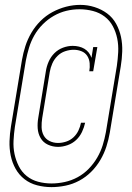

<svg xmlns="http://www.w3.org/2000/svg" viewBox="-20 -735 540 787"><path d="M218 -133Q196 -133 176.5 -142Q157 -151 146.5 -169Q136 -187 134.5 -209Q133 -231 137 -253L168 -443Q171 -463 179.5 -482.5Q188 -502 203 -517Q218 -532 238 -539.5Q258 -547 278 -547Q291 -547 303.5 -544Q316 -541 326 -535Q336 -529 343.5 -519.5Q351 -510 355 -498L362 -542H379L362 -443H346Q349 -459 347.5 -476Q346 -493 337.5 -506Q329 -519 314 -525Q299 -531 282 -531Q265 -531 247 -525Q229 -519 215.5 -505.5Q202 -492 194.5 -475Q187 -458 184 -440L153 -251Q150 -232 150.5 -213.5Q151 -195 159 -180Q167 -165 183 -157Q199 -149 218 -149Q234 -149 251 -154.5Q268 -160 281 -172Q294 -184 301.5 -200Q309 -216 312 -232H329Q325 -213 316 -194Q307 -175 292 -161Q277 -147 257 -140Q237 -133 218 -133ZM191 32Q161 32 132 24.5Q103 17 80.5 -0.5Q58 -18 44 -43Q30 -68 24 -97Q18 -126 19 -156.5Q20 -187 25 -217L70 -489Q75 -518 84 -546Q93 -574 108.5 -600.5Q124 -627 146 -649Q168 -671 195 -685.5Q222 -700 251 -707.5Q280 -715 309 -715Q339 -715 367.5 -706Q396 -697 419 -680Q442 -663 456 -637.5Q470 -612 476 -583.5Q482 -555 481 -524Q480 -493 475 -463L430 -191Q425 -162 416 -134Q407 -106 391.5 -79.5Q376 -53 354 -31Q332 -9 305 5.5Q278 20 248.5 26Q219 32 191 32ZM191 17Q218 17 245.5 11Q273 5 298 -8.5Q323 -22 343.5 -43Q364 -64 378.5 -89Q393 -114 401 -140Q409 -166 414 -193L459 -465Q463 -493 464.5 -521.5Q466 -550 460.5 -577Q455 -604 442.5 -627.5Q430 -651 409 -667Q388 -683 361 -690Q334 -697 306 -697Q278 -697 251.5 -690.5Q225 -684 200.5 -670Q176 -656 155.5 -635.5Q135 -615 121 -590.5Q107 -566 99 -539.5Q91 -513 86 -487L41 -215Q37 -187 35.5 -158.5Q34 -130 39.5 -104Q45 -78 57 -54Q69 -30 89.5 -13.5Q110 3 136.5 10Q163 17 191 17Z"/></svg>

Font: Iosevka Slab Thin Oblique
Style: Regular
Weight: 100
Italic angle: -9°
Monospace: yes
Designer: Belleve Invis
Foundry: Belleve Invis
Version: Version 11.1.0; ttfautohint (v1.8.3)